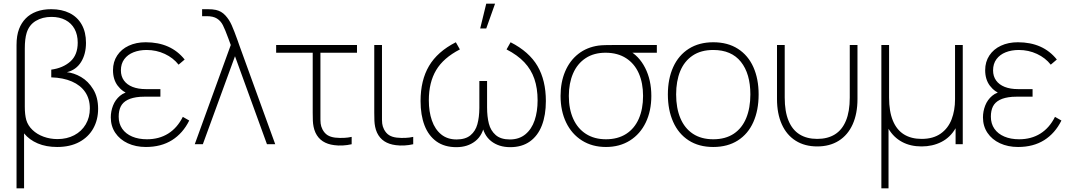

<svg xmlns="http://www.w3.org/2000/svg" viewBox="-20 -785 5827 1045"><path d="M84 -628Q96.5 -660.5 119.8 -684.5Q143 -708.5 178.2 -721.8Q213.5 -735 259 -735Q316 -735 358.8 -713.8Q401.5 -692.5 424.8 -651.2Q448 -610 448 -552Q448 -490.5 421.2 -447.5Q394.5 -404.5 344 -392Q382 -388.5 421.2 -365.8Q460.5 -343 487.2 -299.2Q514 -255.5 514 -193Q514 -133.5 488 -86.5Q462 -39.5 411.8 -12.2Q361.5 15 291 15Q231 15 185.2 -4.5Q139.5 -24 111 -59V240H70V-540Q70 -592 84 -628ZM469 -195Q469 -246.5 443.8 -283.8Q418.5 -321 371.2 -341.5Q324 -362 259 -364V-406Q322.5 -414.5 362.8 -450.2Q403 -486 403 -553Q403 -596 385.8 -627.5Q368.5 -659 336.2 -676Q304 -693 260 -693Q211 -693 174.8 -671.2Q138.5 -649.5 125 -606Q115 -573.5 115 -521V-204Q115 -161 123 -132Q132 -101.5 156.8 -77.8Q181.5 -54 217.2 -41Q253 -28 293 -28Q344 -28 384 -49Q424 -70 446.5 -108Q469 -146 469 -195Z M1010 -129 975 -149Q945 -89 895.5 -58Q846 -27 780 -27Q734 -27 699.2 -41.8Q664.5 -56.5 645.2 -84.2Q626 -112 626 -150Q626 -183 637.2 -205.5Q648.5 -228 674 -241.2Q699.5 -254.5 742 -258Q762 -259 773 -259H853V-300H774Q732 -300 701.5 -312Q671 -324 654.5 -347Q638 -370 638 -402Q638 -438 656.5 -463Q675 -488 706.8 -500.5Q738.5 -513 778 -513Q831 -513 877 -491.5Q923 -470 952 -433L985 -461Q947.5 -508 894.5 -531.5Q841.5 -555 773 -555Q721 -555 680.8 -536.2Q640.5 -517.5 617.8 -483Q595 -448.5 595 -403Q595 -353 620.2 -319Q645.5 -285 691 -268L697 -288Q658.5 -285 633 -263.5Q607.5 -242 595.2 -210.5Q583 -179 583 -146Q583 -98.5 607.5 -62Q632 -25.5 675.5 -5.2Q719 15 774 15Q857 15 916.2 -22.2Q975.5 -59.5 1010 -129Z M1223 -575.5Q1205 -624.5 1193.2 -647.8Q1181.5 -671 1161 -684Q1140.5 -697 1105 -697H1080V-735H1110Q1137.5 -735 1155 -731Q1185 -724.5 1206.2 -701.5Q1227.5 -678.5 1241 -648Q1254.5 -617.5 1273.5 -564.5Q1278 -552.5 1282 -540L1478 0H1433L1259 -479L1084 0H1040L1236 -540Z M1697 -63Q1690 -78.5 1686.8 -94.8Q1683.5 -111 1682.8 -127.2Q1682 -143.5 1682 -171Q1682 -175 1682 -179V-498H1483V-540H1923V-498H1724V-179V-158Q1723.5 -128.5 1725.2 -112.8Q1727 -97 1735 -81Q1746 -60 1762.5 -49.5Q1779 -39 1804 -36Q1853.5 -31 1894 -40V0Q1870 5.5 1845.2 6.8Q1820.5 8 1799 5Q1762.5 0.5 1736.8 -16.2Q1711 -33 1697 -63Z M2032 -63Q2025 -78.5 2021.8 -94.8Q2018.5 -111 2017.8 -127.2Q2017 -143.5 2017 -171Q2017 -175 2017 -179V-540H2059V-179V-158Q2058.5 -128.5 2060.2 -112.8Q2062 -97 2070 -81Q2081 -60 2097.5 -49.5Q2114 -39 2139 -36Q2188.5 -31 2229 -40V0Q2205 5.5 2180.2 6.8Q2155.5 8 2134 5Q2097.5 0.5 2071.8 -16.2Q2046 -33 2032 -63Z M2269 -235Q2269 -348 2315 -426Q2361 -504 2461 -555L2483 -516Q2393.5 -470 2353.8 -403.2Q2314 -336.5 2314 -239Q2314 -177 2330.8 -129Q2347.5 -81 2381.2 -53.5Q2415 -26 2465 -26Q2513.5 -26 2540.8 -48.8Q2568 -71.5 2578.2 -108.8Q2588.5 -146 2589 -197V-201V-344H2631V-201Q2631 -150 2640.8 -112Q2650.5 -74 2678 -50Q2705.5 -26 2755 -26Q2805.5 -26 2839.5 -54Q2873.5 -82 2889.8 -130Q2906 -178 2906 -239Q2906 -304.5 2888.5 -355.5Q2871 -406.5 2833.8 -446Q2796.5 -485.5 2737 -516L2759 -555Q2860 -503.5 2905.5 -425.5Q2951 -347.5 2951 -235Q2951 -158.5 2929.2 -102.2Q2907.5 -46 2864 -15Q2820.5 16 2757 16Q2695 16 2653.2 -16.8Q2611.5 -49.5 2602 -114H2618Q2608.5 -49.5 2566.8 -16.8Q2525 16 2464 16Q2399 16 2355.5 -15.2Q2312 -46.5 2290.5 -102.8Q2269 -159 2269 -235ZM2593.5 -630H2626.5L2674.5 -765H2626.5Z M3031 -263Q3031 -337.5 3056 -396.2Q3081 -455 3127.5 -491.5Q3174 -528 3238 -537Q3254 -539 3276.2 -539.5Q3298.5 -540 3318 -540H3555V-498H3377L3399 -512Q3457.5 -482 3491.2 -415.8Q3525 -349.5 3525 -263Q3525 -181.5 3494.8 -118.5Q3464.5 -55.5 3408.5 -20.2Q3352.5 15 3278 15Q3203.5 15 3147.5 -20.2Q3091.5 -55.5 3061.2 -118.5Q3031 -181.5 3031 -263ZM3480 -263Q3480 -333 3456.8 -385.8Q3433.5 -438.5 3388 -468Q3342.5 -497.5 3278 -498Q3213 -498.5 3167.5 -468.5Q3122 -438.5 3099 -385Q3076 -331.5 3076 -263Q3076 -191.5 3100 -138.2Q3124 -85 3169.5 -56Q3215 -27 3278 -27Q3342.5 -27 3388 -56.2Q3433.5 -85.5 3456.8 -138.8Q3480 -192 3480 -263Z M3615 -271Q3615 -356 3644.2 -420.2Q3673.5 -484.5 3729.2 -519.8Q3785 -555 3862 -555Q3941 -555 3996.5 -519.2Q4052 -483.5 4080.5 -419.5Q4109 -355.5 4109 -271Q4109 -185 4080.2 -120.5Q4051.5 -56 3995.8 -20.5Q3940 15 3862 15Q3783.5 15 3728 -21Q3672.5 -57 3643.8 -121.8Q3615 -186.5 3615 -271ZM4064 -271Q4064 -384 4012.5 -448.5Q3961 -513 3862 -513Q3795 -513 3749.8 -482.5Q3704.5 -452 3682.2 -397.8Q3660 -343.5 3660 -271Q3660 -197 3683 -142Q3706 -87 3751.2 -57Q3796.5 -27 3862 -27Q3928.5 -27 3973.8 -57.2Q4019 -87.5 4041.5 -142.5Q4064 -197.5 4064 -271Z M4209 -540H4251V-254Q4251 -178 4271.8 -128Q4292.5 -78 4332 -53.5Q4371.5 -29 4428 -29Q4484.5 -29 4524 -53.5Q4563.5 -78 4584.2 -128Q4605 -178 4605 -254V-540H4647V-246Q4647 -166.5 4620.8 -108.2Q4594.5 -50 4545.2 -19Q4496 12 4428 12Q4360 12 4310.8 -19Q4261.5 -50 4235.2 -108.2Q4209 -166.5 4209 -246Z M4777 -540H4819V-254Q4819 -178 4839.8 -128Q4860.5 -78 4900 -53.5Q4939.5 -29 4996 -29Q5059 -29 5099.8 -57.8Q5140.5 -86.5 5159.2 -135.2Q5178 -184 5178 -245V-540H5220V0H5181V-87Q5152 -37 5103.8 -12.5Q5055.5 12 4996 12Q4935.5 12 4889.8 -12.5Q4844 -37 4816 -84V240H4777Z M5757 -129 5722 -149Q5692 -89 5642.5 -58Q5593 -27 5527 -27Q5481 -27 5446.2 -41.8Q5411.5 -56.5 5392.2 -84.2Q5373 -112 5373 -150Q5373 -183 5384.2 -205.5Q5395.5 -228 5421 -241.2Q5446.5 -254.5 5489 -258Q5509 -259 5520 -259H5600V-300H5521Q5479 -300 5448.5 -312Q5418 -324 5401.5 -347Q5385 -370 5385 -402Q5385 -438 5403.5 -463Q5422 -488 5453.8 -500.5Q5485.5 -513 5525 -513Q5578 -513 5624 -491.5Q5670 -470 5699 -433L5732 -461Q5694.5 -508 5641.5 -531.5Q5588.5 -555 5520 -555Q5468 -555 5427.8 -536.2Q5387.5 -517.5 5364.8 -483Q5342 -448.5 5342 -403Q5342 -353 5367.2 -319Q5392.5 -285 5438 -268L5444 -288Q5405.5 -285 5380 -263.5Q5354.5 -242 5342.2 -210.5Q5330 -179 5330 -146Q5330 -98.5 5354.5 -62Q5379 -25.5 5422.5 -5.2Q5466 15 5521 15Q5604 15 5663.2 -22.2Q5722.5 -59.5 5757 -129Z"/></svg>

Font: Tap Sans
Style: Regular
Weight: 400
Designer: Tap Payments
Foundry: Tap Payments
Version: Version 1.001;Glyphs 3.1.2 (3151)